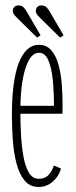

<svg xmlns="http://www.w3.org/2000/svg" viewBox="-20 -696 286 726"><path d="M126 11Q92.5 11 72.2 -14.2Q52 -39.5 41.8 -80.2Q31.5 -121 28.2 -169Q25 -217 25 -262.5Q25 -325.5 31.5 -374.8Q38 -424 51 -457.8Q64 -491.5 83 -509Q102 -526.5 127 -526.5Q156 -526.5 173.8 -506Q191.5 -485.5 200.8 -452.8Q210 -420 213.2 -381.8Q216.5 -343.5 216.5 -308Q216.5 -297 216.5 -286.5Q216.5 -276 216 -266H50.5V-296H184Q184 -348 179.5 -393.8Q175 -439.5 162.8 -468Q150.5 -496.5 127 -496.5Q105 -496.5 89.2 -468.5Q73.5 -440.5 65.2 -391.2Q57 -342 57 -278Q57 -231.5 59.5 -185.8Q62 -140 69 -102.5Q76 -65 89.8 -42.5Q103.5 -20 126 -20Q152.5 -20 166 -37.2Q179.5 -54.5 183.5 -70L210.5 -59Q203.5 -30.5 180.2 -9.8Q157 11 126 11ZM207 -554 131 -629Q124 -636 119.8 -641.8Q115.5 -647.5 115.5 -654Q115.5 -665 121.8 -670.2Q128 -675.5 136 -675.5Q149.5 -675.5 156.2 -668.2Q163 -661 168 -652L220.5 -562.5ZM120 -554 44 -629Q37 -636 32.8 -641.8Q28.5 -647.5 28.5 -654Q28.5 -665 34.8 -670.2Q41 -675.5 49 -675.5Q62.5 -675.5 69.2 -668.2Q76 -661 81 -652L133.5 -562.5Z"/></svg>

Font: Imbue Thin 10pt Thin
Style: Regular
Weight: 250
Version: Version 1.102